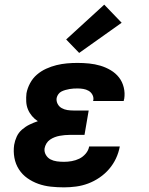

<svg xmlns="http://www.w3.org/2000/svg" viewBox="-20 -799 640 827"><path d="M256 8Q227 8 199 5Q171 2 145.5 -7Q120 -16 98 -31.5Q76 -47 61.5 -69.5Q47 -92 42 -119.5Q37 -147 41 -175Q44 -193 52 -210.5Q60 -228 75 -241Q90 -254 107.5 -262.5Q125 -271 143 -277Q129 -286 118 -299Q107 -312 100.5 -327.5Q94 -343 93 -361Q92 -379 94 -397Q98 -419 109.5 -440.5Q121 -462 139 -477.5Q157 -493 179 -503Q201 -513 223.5 -518.5Q246 -524 268.5 -526Q291 -528 314 -528Q339 -528 364 -525.5Q389 -523 412.5 -516Q436 -509 457 -496.5Q478 -484 492.5 -465.5Q507 -447 513 -422.5Q519 -398 515 -373Q514 -371 513.5 -368.5Q513 -366 513 -364H381Q381 -365 381 -365.5Q381 -366 382 -367Q384 -380 378 -391Q372 -402 361.5 -408Q351 -414 338.5 -416Q326 -418 314 -418Q305 -418 296.5 -417.5Q288 -417 279.5 -415.5Q271 -414 262 -411.5Q253 -409 245 -405Q237 -401 231.5 -393.5Q226 -386 224 -377Q222 -364 228 -352Q234 -340 245.5 -333.5Q257 -327 270 -325Q283 -323 297 -323H362L344 -218H280Q269 -218 258.5 -217Q248 -216 237 -214Q226 -212 215.5 -208Q205 -204 195.5 -197.5Q186 -191 180 -181Q174 -171 172 -160Q170 -145 177.5 -132Q185 -119 197.5 -112.5Q210 -106 225 -104Q240 -102 256 -102Q272 -102 289 -105Q306 -108 321.5 -115.5Q337 -123 349 -137Q361 -151 364 -168H496Q491 -141 479.5 -116.5Q468 -92 450 -71Q432 -50 408.5 -34Q385 -18 359.5 -8.5Q334 1 307.5 4.5Q281 8 256 8ZM321 -571 265 -629 429 -779 504 -701Z"/></svg>

Font: Iosevka Etoile XBdObl
Style: Regular
Weight: 800
Italic angle: -9°
Designer: Belleve Invis
Foundry: Belleve Invis
Version: Version 15.5.2; ttfautohint (v1.8.4)